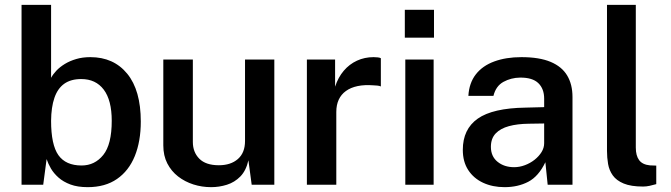

<svg xmlns="http://www.w3.org/2000/svg" viewBox="-20 -763 2770 793"><path d="M342 10Q300.5 10 271 -1Q241.5 -12 221.8 -29.5Q202 -47 190.2 -67.2Q178.5 -87.5 172.5 -106L158.5 0H69V-743H191V-441.5Q199 -456.5 213.2 -471.5Q227.5 -486.5 248 -499Q268.5 -511.5 294.8 -519.2Q321 -527 353 -527Q449.5 -527 505.5 -458.5Q561.5 -390 561.5 -261Q561.5 -179.5 536.8 -118.5Q512 -57.5 463.2 -23.8Q414.5 10 342 10ZM317 -79.5Q371.5 -79.5 406.5 -123Q441.5 -166.5 441.5 -264Q441.5 -349 408.5 -392.8Q375.5 -436.5 315.5 -436.5Q272.5 -436.5 245.2 -417Q218 -397.5 204.8 -359Q191.5 -320.5 191 -264Q191 -165 221.2 -122.2Q251.5 -79.5 317 -79.5Z M852 10Q814 10 778.8 -1.2Q743.5 -12.5 715.5 -34.2Q687.5 -56 671 -88Q654.5 -120 654.5 -162.5V-517H776.5V-176.5Q776.5 -134.5 803.2 -107.5Q830 -80.5 884 -80.5Q933 -80.5 962.5 -106.2Q992 -132 992 -180.5V-517H1113V0H1019.5L1006 -101Q996.5 -58.5 972.8 -34.2Q949 -10 917.2 0Q885.5 10 852 10Z M1247.5 0V-517H1364V-405Q1376.5 -443.5 1399.8 -470.8Q1423 -498 1454.5 -512.5Q1486 -527 1523 -527Q1532 -527 1540.5 -526Q1549 -525 1553 -522.5V-406Q1547.5 -408.5 1538.8 -409.5Q1530 -410.5 1523.5 -410.5Q1486 -413.5 1457.2 -407.5Q1428.5 -401.5 1408.8 -387.2Q1389 -373 1379 -351.2Q1369 -329.5 1369 -300.5V0Z M1771 -517V0H1654V-517ZM1772.5 -722.5V-607.5H1652V-722.5Z M2064 10Q2014.5 10 1975.2 -8.2Q1936 -26.5 1913.8 -60.8Q1891.5 -95 1891.5 -144Q1891.5 -229.5 1953.2 -273Q2015 -316.5 2150.5 -318.5L2227.5 -320.5V-355.5Q2227.5 -396.5 2203.2 -419.8Q2179 -443 2128 -442.5Q2090.5 -442 2059.2 -424.8Q2028 -407.5 2018 -367H1914.5Q1917.5 -420 1945.2 -455.8Q1973 -491.5 2021.5 -509.2Q2070 -527 2133.5 -527Q2207.5 -527 2254 -507.5Q2300.5 -488 2322.5 -451.2Q2344.5 -414.5 2344.5 -362.5V0H2242L2232.5 -93Q2204.5 -34.5 2161.8 -12.2Q2119 10 2064 10ZM2103.5 -72.5Q2126 -72.5 2148 -80.8Q2170 -89 2188 -103.2Q2206 -117.5 2216.8 -135Q2227.5 -152.5 2227.5 -171.5V-253L2164 -252Q2117 -251.5 2082 -242Q2047 -232.5 2027.2 -211.8Q2007.5 -191 2007.5 -156.5Q2007.5 -117 2035 -94.8Q2062.5 -72.5 2103.5 -72.5Z M2636 7.5Q2586 7.5 2556 -5Q2526 -17.5 2511 -38.5Q2496 -59.5 2491.5 -85.8Q2487 -112 2487 -139.5V-743H2606V-153.5Q2606 -120 2619.8 -101.5Q2633.5 -83 2664.5 -80L2690.5 -79V-2.5Q2677 1.5 2663 4.5Q2649 7.5 2636 7.5Z"/></svg>

Font: Public Sans SemiBold
Style: Regular
Weight: 600
Designer: The Public Sans Project Authors: Dan O. Williams and USWDS (Libre Franklin designed by Pablo Impallari and Rodrigo Fuenz
Version: Version 1.007